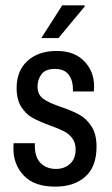

<svg xmlns="http://www.w3.org/2000/svg" viewBox="-20 -685 416 716"><path d="M198 -543H134L212 -665H295L296 -661ZM331 -362 330 -344H252V-353Q252 -385 236 -406.5Q220 -428 185 -428Q149 -428 134.5 -408Q120 -388 120 -362Q120 -332 141.5 -316.5Q163 -301 208 -286Q249 -272 275.5 -257.5Q302 -243 321 -214Q340 -185 340 -138Q340 -63 298 -26Q256 11 186 11Q108 11 69 -30Q30 -71 30 -131Q30 -142 30.5 -146Q31 -150 31 -151H110V-141Q110 -98 132 -76.5Q154 -55 189 -55Q220 -55 241 -74Q262 -93 262 -127Q262 -153 249.5 -169.5Q237 -186 218.5 -195.5Q200 -205 167 -217Q126 -232 101.5 -245.5Q77 -259 59.5 -286Q42 -313 42 -357Q42 -421 82.5 -458Q123 -495 192 -495Q257 -495 294 -457Q331 -419 331 -362Z"/></svg>

Font: Pragati Narrow
Style: Regular
Weight: 400
Designer: Hector Gatti, Marcela Romero, Pablo Cosgaya and Nicolas Silva
Foundry: Omnibus-Type
Version: Version 1.010; ttfautohint (v1.3)